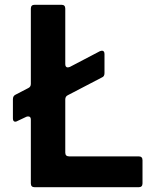

<svg xmlns="http://www.w3.org/2000/svg" viewBox="-20 -783 624 803"><path d="M125 0Q109 0 109 -16V-283Q109 -296 98 -296Q92 -296 89 -294L53 -277Q48 -274 44 -274Q34 -274 34 -288V-368Q34 -382 45 -387L97 -414Q109 -419 109 -432V-747Q109 -763 125 -763H237Q253 -763 253 -747V-515Q253 -501 264 -501L272 -503L398 -569L406 -571Q417 -571 417 -557V-477Q417 -463 406 -459L264 -385Q253 -380 253 -367V-145Q253 -129 269 -129H560Q576 -129 576 -113V-16Q576 0 560 0Z"/></svg>

Font: Open Sauce Two
Style: Bold
Weight: 700
Designer: Alfredo Marco Pradil
Foundry: Creative Sauce Fz LLC
Version: Version 1.477